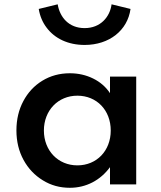

<svg xmlns="http://www.w3.org/2000/svg" viewBox="-20 -876 764 912"><path d="M382 -662.5C499.5 -662.5 586 -732 600 -833.5L510 -855.5C502 -795 457 -742.5 382 -742.5C306 -742.5 264 -795 254 -855.5L164 -833.5C169.5 -800 182 -770 201.5 -744.5C240.5 -692.5 304 -662.5 382 -662.5ZM312 16C389.5 16 457 -20 502.5 -82V0H627V-512H502.5V-433.5C483 -463 456 -486.5 422.5 -503C389 -519.5 352 -528 312 -528C263 -528 219.5 -516 181 -492.5C142.5 -469 112.5 -436.5 91 -396C69 -355 58 -308.5 58 -256.5C58 -204 69.5 -157 92 -116C114.5 -75 145 -43 183.5 -19.5C222 4.5 264.5 16 312 16ZM347.5 -90.5C256 -90.5 188.5 -160.5 188.5 -256C188.5 -351.5 256 -421.5 347.5 -421.5C439.5 -421.5 506 -352.5 506 -256C506 -160 439.5 -90.5 347.5 -90.5Z"/></svg>

Font: Spartan SemiBold
Style: Regular
Weight: 600
Designer: Matt Bailey, Mirko Velimirovic
Foundry: Matt Bailey
Version: Version 1.003